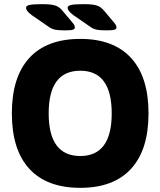

<svg xmlns="http://www.w3.org/2000/svg" viewBox="-20 -895 771 923"><path d="M366 8Q205 8 121 -83.5Q37 -175 37 -350Q37 -525 121 -616.5Q205 -708 366 -708Q526 -708 610 -616.5Q694 -525 694 -350Q694 -175 610 -83.5Q526 8 366 8ZM366 -145Q517 -145 517 -350Q517 -555 366 -555Q214 -555 214 -350Q214 -145 366 -145ZM293 -749Q259 -749 242 -753Q225 -757 210 -769L133 -822Q117 -834 111 -842.5Q105 -851 105 -857Q105 -868 123.5 -871.5Q142 -875 184 -875Q226 -875 245.5 -868.5Q265 -862 279 -845L327 -788Q336 -778 338 -772Q340 -766 340 -763Q340 -756 331 -752.5Q322 -749 293 -749ZM493 -749Q459 -749 442 -753Q425 -757 410 -769L333 -822Q317 -834 311 -842.5Q305 -851 305 -857Q305 -868 323.5 -871.5Q342 -875 384 -875Q426 -875 445.5 -868.5Q465 -862 479 -845L527 -788Q536 -778 538 -772Q540 -766 540 -763Q540 -756 531 -752.5Q522 -749 493 -749Z"/></svg>

Font: Asap ExtraBold
Style: Regular
Weight: 800
Designer: Pablo Cosgaya
Foundry: Omnibus-Type
Version: Version 3.001; ttfautohint (v1.8.4.7-5d5b)